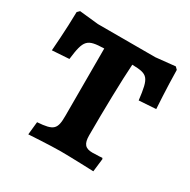

<svg xmlns="http://www.w3.org/2000/svg" viewBox="-123 -626 738 747"><g transform="rotate(30 245.5 -252.0)"><path d="M96 6C96 6 192 0 239 0C282 0 387 4 387 4L394 -55L391 -59C391 -59 371 -57 348 -57C315 -57 303 -71 303 -110C303 -222 306 -360 311 -431C382 -429 390 -422 402 -323L478 -328C478 -328 472 -419 471 -500L461 -510L374 -501H116L31 -510L21 -500C20 -421 12 -323 12 -323L88 -328C99 -419 109 -429 185 -431V-129C185 -69 175 -57 102 -52Z"/></g></svg>

Font: Alegreya SC
Style: Bold
Weight: 700
Designer: Juan Pablo del Peral
Foundry: Huerta Tipografica
Version: Version 2.007;PS 002.007;hotconv 1.0.88;makeotf.lib2.5.64775